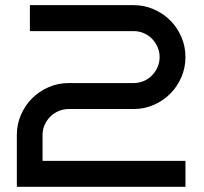

<svg xmlns="http://www.w3.org/2000/svg" viewBox="-20 -720 787 740"><path d="M694.8 0H44.9V-200.2Q44.9 -241.2 60.8 -277.6Q76.7 -314 103.8 -341.1Q130.9 -368.2 167.2 -384Q203.6 -399.9 245.1 -399.9H495.1Q515.6 -399.9 533.9 -407.7Q552.2 -415.5 565.7 -429.2Q579.1 -442.9 587.2 -461.2Q595.2 -479.5 595.2 -500Q595.2 -520.5 587.2 -538.8Q579.1 -557.1 565.7 -570.8Q552.2 -584.5 533.9 -592.3Q515.6 -600.1 495.1 -600.1H95.2V-700.2H495.1Q536.1 -700.2 572.5 -684.3Q608.9 -668.5 636 -641.4Q663.1 -614.3 679 -577.6Q694.8 -541 694.8 -500Q694.8 -459 679 -422.4Q663.1 -385.7 636 -358.6Q608.9 -331.5 572.5 -315.7Q536.1 -299.8 495.1 -299.8H245.1Q224.6 -299.8 206.1 -292Q187.5 -284.2 173.8 -270.5Q160.2 -256.8 152.1 -238.8Q144 -220.7 144 -200.2V-100.1H694.8Z"/></svg>

Font: Bruno Ace SC
Style: Regular
Weight: 400
Designer: Astigmatic (AOETI)
Foundry: Astigmatic (AOETI)
Version: Version 1.000